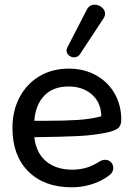

<svg xmlns="http://www.w3.org/2000/svg" viewBox="-20 -788 573 817"><path d="M33 -243Q33 -317 63.5 -374.5Q94 -432 148.5 -464Q203 -496 272 -496Q338 -496 389 -467.5Q440 -439 468 -389.5Q496 -340 496 -279Q496 -252 480.5 -241Q465 -230 430 -223Q375 -212 313 -209Q251 -206 126 -204Q134 -136 177 -101Q220 -66 287 -66Q319 -66 346.5 -74Q374 -82 404 -101Q415 -108 428 -108Q442 -108 452 -98Q462 -88 462 -74Q462 -53 441 -39Q410 -16 369 -3.5Q328 9 286 9Q168 9 100.5 -58.5Q33 -126 33 -243ZM174 -274Q254 -274 309.5 -277.5Q365 -281 411 -293Q410 -352 371 -386Q332 -420 272 -420Q206 -420 168.5 -381Q131 -342 126 -274ZM295 -544Q283 -544 273 -552.5Q263 -561 263 -573Q263 -580 267 -587L349 -746Q360 -768 383 -768Q400 -768 413.5 -756.5Q427 -745 427 -730Q427 -719 420 -709L320 -557Q311 -544 295 -544Z"/></svg>

Font: SN Pro
Style: Regular
Weight: 400
Designer: Tobias Whetton
Foundry: Supernotes
Version: Version 1.003